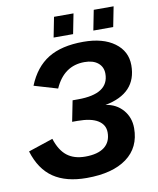

<svg xmlns="http://www.w3.org/2000/svg" viewBox="-93 -926 830 1009"><g transform="rotate(-10 321.5 -422.0)"><path d="M288 10Q178 10 110.5 -36Q43 -82 13 -180L145 -224Q165 -161 202.5 -131.5Q240 -102 300 -102Q367 -102 402 -129Q437 -156 437 -207Q437 -248 400.5 -271Q364 -294 292 -294H263L285 -405H314Q479 -405 479 -513Q479 -549 453 -570.5Q427 -592 381 -592Q271 -592 221 -479L96 -516Q134 -610 205.5 -654Q277 -698 393 -698Q498 -698 559.5 -653Q621 -608 621 -533Q621 -383 451 -351Q508 -343 543 -302.5Q578 -262 578 -205Q578 -102 502 -46Q426 10 288 10ZM562 -747H456L477 -854H583ZM348 -747H244L265 -854H369Z"/></g></svg>

Font: Libra Sans
Style: Bold Italic
Weight: 700
Italic angle: -12°
Foundry: Context Ltd
Version: Version 1.002